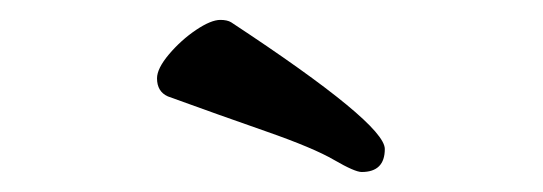

<svg xmlns="http://www.w3.org/2000/svg" viewBox="-20 -739 540 191"><path d="M339.8 -567.9Q333 -567.9 312.5 -579.8Q292 -591.8 244.4 -608.4Q196.8 -625 147 -643.1Q136.2 -647.9 136.2 -661.1Q136.2 -670.9 148.2 -685.1Q160.2 -699.2 175 -709.2Q189.9 -719.2 199.2 -719.2Q206.1 -719.2 210 -716.8Q362.8 -616.2 362.8 -590.8Q362.8 -567.9 339.8 -567.9Z"/></svg>

Font: LXGW WenKai Screen
Style: Regular
Weight: 400
Designer: LXGW / Fontworks Inc.
Foundry: LXGW / Fontworks Inc.
Version: Version 1.510;January 18,2025